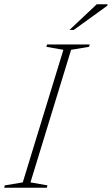

<svg xmlns="http://www.w3.org/2000/svg" viewBox="-46 -878 524 898"><path d="M250.5 -645 171 -659 174 -670H373.5L370.5 -659L286.5 -645L96.5 -25L176 -11L173 0H-26.5L-23.5 -11L60.5 -25ZM279 -738 406.5 -858H457.5L455.5 -851L299 -738Z"/></svg>

Font: Newsreader Text ExtraLight
Style: Italic
Weight: 275
Italic angle: -17°
Designer: Hugues Gentile
Foundry: Production Type
Version: Version 1.001